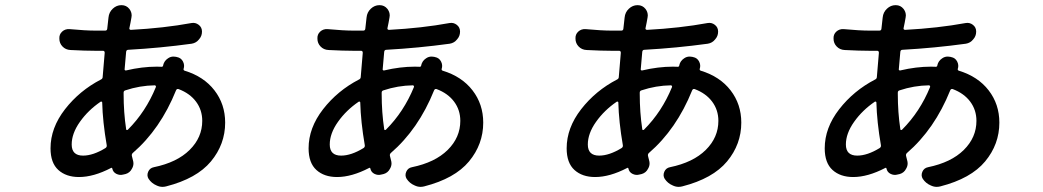

<svg xmlns="http://www.w3.org/2000/svg" viewBox="-20 -687 4040 744"><path d="M465.8 -336.9Q459 -335 459 -328.1V-323.2Q459 -251 468.8 -186.5Q468.8 -183.6 471.2 -183.1Q473.6 -182.6 475.6 -184.6Q544.9 -253.9 584 -349.6Q585 -351.6 583.5 -354Q582 -356.4 580.1 -356.4Q521.5 -355.5 465.8 -336.9ZM301.8 -84Q340.8 -84 388.7 -113.3Q394.5 -117.2 393.6 -124Q377.9 -214.8 376 -290Q376 -292 374 -293Q372.1 -293.9 370.1 -293Q321.3 -259.8 289.6 -214.8Q257.8 -169.9 257.8 -127Q257.8 -84 301.8 -84ZM666 -465.8Q681.6 -462.9 689 -448.7Q696.3 -434.6 691.4 -419.9Q690.4 -415 695.3 -413.1Q769.5 -390.6 811 -336.9Q852.5 -283.2 852.5 -211.9Q852.5 -127.9 797.4 -61.5Q742.2 4.9 624 35.2Q617.2 37.1 609.4 37.1Q597.7 37.1 585.9 31.2Q567.4 23.4 555.7 5.9Q547.9 -6.8 554.2 -21.5Q560.5 -36.1 576.2 -39.1Q666 -57.6 714.8 -106Q763.7 -154.3 763.7 -218.8Q763.7 -260.7 739.7 -293Q715.8 -325.2 671.9 -341.8Q665 -343.8 662.1 -336.9Q601.6 -186.5 494.1 -93.8Q489.3 -88.9 491.2 -82Q493.2 -73.2 495.1 -66.4Q497.1 -59.6 497.1 -53.7Q497.1 -43 491.2 -33.2Q483.4 -17.6 466.8 -12.7L458 -10.7Q444.3 -6.8 431.2 -13.2Q418 -19.5 415 -34.2Q414.1 -38.1 410.2 -36.1Q342.8 -1 286.1 -1Q236.3 -1 206.1 -28.3Q175.8 -55.7 175.8 -112.3Q175.8 -191.4 231.9 -263.7Q288.1 -335.9 371.1 -378.9Q377.9 -381.8 377.9 -389.6Q380.9 -427.7 385.7 -482.4Q385.7 -490.2 378.9 -490.2H349.6Q310.5 -490.2 252.9 -493.2Q234.4 -494.1 222.2 -506.8Q210 -519.5 210 -537.1Q209 -553.7 220.7 -564.5Q232.4 -575.2 249 -574.2Q311.5 -568.4 349.6 -568.4H387.7Q394.5 -568.4 395.5 -575.2L400.4 -619.1Q402.3 -639.6 417 -653.3Q431.6 -667 450.2 -667Q451.2 -667 451.2 -667Q469.7 -667 481.4 -652.3Q490.2 -640.6 490.2 -627Q490.2 -623 489.3 -619.1Q488.3 -613.3 485.8 -599.6Q483.4 -585.9 481.4 -578.1Q480.5 -575.2 482.4 -573.2Q484.4 -571.3 487.3 -571.3Q615.2 -578.1 721.7 -597.7Q737.3 -600.6 750 -590.8Q762.7 -581.1 762.7 -564.5Q762.7 -546.9 751 -534.2Q740.2 -520.5 722.7 -517.6Q601.6 -501 477.5 -494.1Q469.7 -494.1 468.8 -486.3Q464.8 -444.3 462.9 -418.9Q461.9 -417 464.4 -415Q466.8 -413.1 468.8 -414.1Q530.3 -428.7 587.9 -428.7Q599.6 -428.7 605.5 -428.2Q611.3 -427.7 612.3 -433.6Q612.3 -433.6 612.3 -434.6Q616.2 -451.2 630.9 -460.9Q640.6 -467.8 652.3 -467.8Q657.2 -467.8 662.1 -466.8Z M1465.8 -336.9Q1459 -335 1459 -328.1V-323.2Q1459 -251 1468.8 -186.5Q1468.8 -183.6 1471.2 -183.1Q1473.6 -182.6 1475.6 -184.6Q1544.9 -253.9 1584 -349.6Q1585 -351.6 1583.5 -354Q1582 -356.4 1580.1 -356.4Q1521.5 -355.5 1465.8 -336.9ZM1301.8 -84Q1340.8 -84 1388.7 -113.3Q1394.5 -117.2 1393.6 -124Q1377.9 -214.8 1376 -290Q1376 -292 1374 -293Q1372.1 -293.9 1370.1 -293Q1321.3 -259.8 1289.6 -214.8Q1257.8 -169.9 1257.8 -127Q1257.8 -84 1301.8 -84ZM1666 -465.8Q1681.6 -462.9 1689 -448.7Q1696.3 -434.6 1691.4 -419.9Q1690.4 -415 1695.3 -413.1Q1769.5 -390.6 1811 -336.9Q1852.5 -283.2 1852.5 -211.9Q1852.5 -127.9 1797.4 -61.5Q1742.2 4.9 1624 35.2Q1617.2 37.1 1609.4 37.1Q1597.7 37.1 1585.9 31.2Q1567.4 23.4 1555.7 5.9Q1547.9 -6.8 1554.2 -21.5Q1560.5 -36.1 1576.2 -39.1Q1666 -57.6 1714.8 -106Q1763.7 -154.3 1763.7 -218.8Q1763.7 -260.7 1739.7 -293Q1715.8 -325.2 1671.9 -341.8Q1665 -343.8 1662.1 -336.9Q1601.6 -186.5 1494.1 -93.8Q1489.3 -88.9 1491.2 -82Q1493.2 -73.2 1495.1 -66.4Q1497.1 -59.6 1497.1 -53.7Q1497.1 -43 1491.2 -33.2Q1483.4 -17.6 1466.8 -12.7L1458 -10.7Q1444.3 -6.8 1431.2 -13.2Q1418 -19.5 1415 -34.2Q1414.1 -38.1 1410.2 -36.1Q1342.8 -1 1286.1 -1Q1236.3 -1 1206.1 -28.3Q1175.8 -55.7 1175.8 -112.3Q1175.8 -191.4 1231.9 -263.7Q1288.1 -335.9 1371.1 -378.9Q1377.9 -381.8 1377.9 -389.6Q1380.9 -427.7 1385.7 -482.4Q1385.7 -490.2 1378.9 -490.2H1349.6Q1310.5 -490.2 1252.9 -493.2Q1234.4 -494.1 1222.2 -506.8Q1210 -519.5 1210 -537.1Q1209 -553.7 1220.7 -564.5Q1232.4 -575.2 1249 -574.2Q1311.5 -568.4 1349.6 -568.4H1387.7Q1394.5 -568.4 1395.5 -575.2L1400.4 -619.1Q1402.3 -639.6 1417 -653.3Q1431.6 -667 1450.2 -667Q1451.2 -667 1451.2 -667Q1469.7 -667 1481.4 -652.3Q1490.2 -640.6 1490.2 -627Q1490.2 -623 1489.3 -619.1Q1488.3 -613.3 1485.8 -599.6Q1483.4 -585.9 1481.4 -578.1Q1480.5 -575.2 1482.4 -573.2Q1484.4 -571.3 1487.3 -571.3Q1615.2 -578.1 1721.7 -597.7Q1737.3 -600.6 1750 -590.8Q1762.7 -581.1 1762.7 -564.5Q1762.7 -546.9 1751 -534.2Q1740.2 -520.5 1722.7 -517.6Q1601.6 -501 1477.5 -494.1Q1469.7 -494.1 1468.8 -486.3Q1464.8 -444.3 1462.9 -418.9Q1461.9 -417 1464.4 -415Q1466.8 -413.1 1468.8 -414.1Q1530.3 -428.7 1587.9 -428.7Q1599.6 -428.7 1605.5 -428.2Q1611.3 -427.7 1612.3 -433.6Q1612.3 -433.6 1612.3 -434.6Q1616.2 -451.2 1630.9 -460.9Q1640.6 -467.8 1652.3 -467.8Q1657.2 -467.8 1662.1 -466.8Z M2465.8 -336.9Q2459 -335 2459 -328.1V-323.2Q2459 -251 2468.8 -186.5Q2468.8 -183.6 2471.2 -183.1Q2473.6 -182.6 2475.6 -184.6Q2544.9 -253.9 2584 -349.6Q2585 -351.6 2583.5 -354Q2582 -356.4 2580.1 -356.4Q2521.5 -355.5 2465.8 -336.9ZM2301.8 -84Q2340.8 -84 2388.7 -113.3Q2394.5 -117.2 2393.6 -124Q2377.9 -214.8 2376 -290Q2376 -292 2374 -293Q2372.1 -293.9 2370.1 -293Q2321.3 -259.8 2289.6 -214.8Q2257.8 -169.9 2257.8 -127Q2257.8 -84 2301.8 -84ZM2666 -465.8Q2681.6 -462.9 2689 -448.7Q2696.3 -434.6 2691.4 -419.9Q2690.4 -415 2695.3 -413.1Q2769.5 -390.6 2811 -336.9Q2852.5 -283.2 2852.5 -211.9Q2852.5 -127.9 2797.4 -61.5Q2742.2 4.9 2624 35.2Q2617.2 37.1 2609.4 37.1Q2597.7 37.1 2585.9 31.2Q2567.4 23.4 2555.7 5.9Q2547.9 -6.8 2554.2 -21.5Q2560.5 -36.1 2576.2 -39.1Q2666 -57.6 2714.8 -106Q2763.7 -154.3 2763.7 -218.8Q2763.7 -260.7 2739.7 -293Q2715.8 -325.2 2671.9 -341.8Q2665 -343.8 2662.1 -336.9Q2601.6 -186.5 2494.1 -93.8Q2489.3 -88.9 2491.2 -82Q2493.2 -73.2 2495.1 -66.4Q2497.1 -59.6 2497.1 -53.7Q2497.1 -43 2491.2 -33.2Q2483.4 -17.6 2466.8 -12.7L2458 -10.7Q2444.3 -6.8 2431.2 -13.2Q2418 -19.5 2415 -34.2Q2414.1 -38.1 2410.2 -36.1Q2342.8 -1 2286.1 -1Q2236.3 -1 2206.1 -28.3Q2175.8 -55.7 2175.8 -112.3Q2175.8 -191.4 2231.9 -263.7Q2288.1 -335.9 2371.1 -378.9Q2377.9 -381.8 2377.9 -389.6Q2380.9 -427.7 2385.7 -482.4Q2385.7 -490.2 2378.9 -490.2H2349.6Q2310.5 -490.2 2252.9 -493.2Q2234.4 -494.1 2222.2 -506.8Q2210 -519.5 2210 -537.1Q2209 -553.7 2220.7 -564.5Q2232.4 -575.2 2249 -574.2Q2311.5 -568.4 2349.6 -568.4H2387.7Q2394.5 -568.4 2395.5 -575.2L2400.4 -619.1Q2402.3 -639.6 2417 -653.3Q2431.6 -667 2450.2 -667Q2451.2 -667 2451.2 -667Q2469.7 -667 2481.4 -652.3Q2490.2 -640.6 2490.2 -627Q2490.2 -623 2489.3 -619.1Q2488.3 -613.3 2485.8 -599.6Q2483.4 -585.9 2481.4 -578.1Q2480.5 -575.2 2482.4 -573.2Q2484.4 -571.3 2487.3 -571.3Q2615.2 -578.1 2721.7 -597.7Q2737.3 -600.6 2750 -590.8Q2762.7 -581.1 2762.7 -564.5Q2762.7 -546.9 2751 -534.2Q2740.2 -520.5 2722.7 -517.6Q2601.6 -501 2477.5 -494.1Q2469.7 -494.1 2468.8 -486.3Q2464.8 -444.3 2462.9 -418.9Q2461.9 -417 2464.4 -415Q2466.8 -413.1 2468.8 -414.1Q2530.3 -428.7 2587.9 -428.7Q2599.6 -428.7 2605.5 -428.2Q2611.3 -427.7 2612.3 -433.6Q2612.3 -433.6 2612.3 -434.6Q2616.2 -451.2 2630.9 -460.9Q2640.6 -467.8 2652.3 -467.8Q2657.2 -467.8 2662.1 -466.8Z M3465.8 -336.9Q3459 -335 3459 -328.1V-323.2Q3459 -251 3468.8 -186.5Q3468.8 -183.6 3471.2 -183.1Q3473.6 -182.6 3475.6 -184.6Q3544.9 -253.9 3584 -349.6Q3585 -351.6 3583.5 -354Q3582 -356.4 3580.1 -356.4Q3521.5 -355.5 3465.8 -336.9ZM3301.8 -84Q3340.8 -84 3388.7 -113.3Q3394.5 -117.2 3393.6 -124Q3377.9 -214.8 3376 -290Q3376 -292 3374 -293Q3372.1 -293.9 3370.1 -293Q3321.3 -259.8 3289.6 -214.8Q3257.8 -169.9 3257.8 -127Q3257.8 -84 3301.8 -84ZM3666 -465.8Q3681.6 -462.9 3689 -448.7Q3696.3 -434.6 3691.4 -419.9Q3690.4 -415 3695.3 -413.1Q3769.5 -390.6 3811 -336.9Q3852.5 -283.2 3852.5 -211.9Q3852.5 -127.9 3797.4 -61.5Q3742.2 4.9 3624 35.2Q3617.2 37.1 3609.4 37.1Q3597.7 37.1 3585.9 31.2Q3567.4 23.4 3555.7 5.9Q3547.9 -6.8 3554.2 -21.5Q3560.5 -36.1 3576.2 -39.1Q3666 -57.6 3714.8 -106Q3763.7 -154.3 3763.7 -218.8Q3763.7 -260.7 3739.7 -293Q3715.8 -325.2 3671.9 -341.8Q3665 -343.8 3662.1 -336.9Q3601.6 -186.5 3494.1 -93.8Q3489.3 -88.9 3491.2 -82Q3493.2 -73.2 3495.1 -66.4Q3497.1 -59.6 3497.1 -53.7Q3497.1 -43 3491.2 -33.2Q3483.4 -17.6 3466.8 -12.7L3458 -10.7Q3444.3 -6.8 3431.2 -13.2Q3418 -19.5 3415 -34.2Q3414.1 -38.1 3410.2 -36.1Q3342.8 -1 3286.1 -1Q3236.3 -1 3206.1 -28.3Q3175.8 -55.7 3175.8 -112.3Q3175.8 -191.4 3231.9 -263.7Q3288.1 -335.9 3371.1 -378.9Q3377.9 -381.8 3377.9 -389.6Q3380.9 -427.7 3385.7 -482.4Q3385.7 -490.2 3378.9 -490.2H3349.6Q3310.5 -490.2 3252.9 -493.2Q3234.4 -494.1 3222.2 -506.8Q3210 -519.5 3210 -537.1Q3209 -553.7 3220.7 -564.5Q3232.4 -575.2 3249 -574.2Q3311.5 -568.4 3349.6 -568.4H3387.7Q3394.5 -568.4 3395.5 -575.2L3400.4 -619.1Q3402.3 -639.6 3417 -653.3Q3431.6 -667 3450.2 -667Q3451.2 -667 3451.2 -667Q3469.7 -667 3481.4 -652.3Q3490.2 -640.6 3490.2 -627Q3490.2 -623 3489.3 -619.1Q3488.3 -613.3 3485.8 -599.6Q3483.4 -585.9 3481.4 -578.1Q3480.5 -575.2 3482.4 -573.2Q3484.4 -571.3 3487.3 -571.3Q3615.2 -578.1 3721.7 -597.7Q3737.3 -600.6 3750 -590.8Q3762.7 -581.1 3762.7 -564.5Q3762.7 -546.9 3751 -534.2Q3740.2 -520.5 3722.7 -517.6Q3601.6 -501 3477.5 -494.1Q3469.7 -494.1 3468.8 -486.3Q3464.8 -444.3 3462.9 -418.9Q3461.9 -417 3464.4 -415Q3466.8 -413.1 3468.8 -414.1Q3530.3 -428.7 3587.9 -428.7Q3599.6 -428.7 3605.5 -428.2Q3611.3 -427.7 3612.3 -433.6Q3612.3 -433.6 3612.3 -434.6Q3616.2 -451.2 3630.9 -460.9Q3640.6 -467.8 3652.3 -467.8Q3657.2 -467.8 3662.1 -466.8Z"/></svg>

Font: Gen Jyuu Gothic Medium
Style: Regular
Weight: 500
Designer: [Source Han Sans]
Ryoko NISHIZUKA  (kana & ideographs); Paul D. Hunt (Latin, Greek & Cyrillic); Wenlong ZHANG  (bopomofo
Version: Version 1.002.20150607